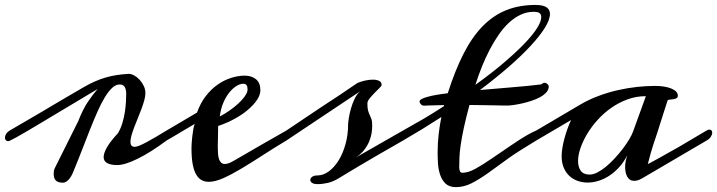

<svg xmlns="http://www.w3.org/2000/svg" viewBox="-41 -729 2902 777"><path d="M547.4 -352.1Q547.4 -339.8 543 -323.5Q538.6 -307.1 531.7 -288.8Q524.9 -270.5 517.1 -251.5Q509.3 -232.4 502.4 -214.6Q495.6 -196.8 491.2 -181.2Q486.8 -165.5 486.8 -154.8Q486.8 -145.5 491 -140.1Q495.1 -134.8 504.4 -134.8Q511.2 -134.8 523.7 -139.9Q536.1 -145 553 -154.1Q569.8 -163.1 590.1 -175Q610.4 -187 632.8 -200.7Q637.7 -203.6 642.6 -203.6Q647.9 -203.6 652.1 -199.7Q656.2 -195.8 656.2 -189.9Q656.2 -183.6 650.9 -176.5Q645.5 -169.4 632.8 -160.2Q569.3 -112.8 516.8 -86.9Q464.4 -61 433.1 -61Q407.7 -61 393.1 -68.8Q378.4 -76.7 378.4 -93.3Q378.4 -108.9 391.8 -132.8Q405.3 -156.7 436 -189.5Q447.8 -209 454.6 -232.2Q461.4 -255.4 464.6 -277.6Q467.8 -299.8 468.8 -318.6Q469.7 -337.4 469.7 -348.6Q469.7 -367.2 463.6 -377.2Q457.5 -387.2 443.4 -387.2Q427.7 -387.2 412.8 -373.3Q397.9 -359.4 383.1 -335Q368.2 -310.5 353.5 -277.3Q338.9 -244.1 323.5 -205.6Q308.1 -167 292 -125Q275.9 -83 258.3 -40.5Q255.4 -32.2 251 -23.4Q246.6 -14.6 241 -7.1Q235.4 0.5 228.3 5.4Q221.2 10.3 213.4 10.3Q194.8 10.3 185.5 2Q176.3 -6.3 176.3 -25.4Q176.3 -30.8 177 -36.6Q177.7 -42.5 181.6 -50.3L275.9 -239.3Q294.4 -287.1 315.7 -318.4Q336.9 -349.6 354 -368.7Q314 -344.7 273.9 -320.8Q233.9 -296.9 196.8 -274.7Q159.7 -252.4 126.7 -232.7Q93.8 -212.9 67.9 -197.8Q42 -182.6 24.4 -172.9Q6.8 -163.1 0 -160.2Q-3.9 -157.7 -8.3 -157.7Q-13.7 -157.7 -17.3 -161.6Q-21 -165.5 -21 -171.9Q-21 -178.7 -16.4 -186.8Q-11.7 -194.8 0 -201.7L130.4 -277.8Q155.8 -293 181.6 -308.3Q207.5 -323.7 230.2 -336.9Q252.9 -350.1 270.5 -360.4Q288.1 -370.6 297.4 -376Q320.8 -389.6 343 -399.4Q365.2 -409.2 387.2 -415.5Q409.2 -421.9 431.9 -425.3Q454.6 -428.7 479.5 -430.2Q490.2 -430.2 502.2 -423.6Q514.2 -417 524.2 -406Q534.2 -395 540.8 -381.1Q547.4 -367.2 547.4 -352.1Z M632.8 -160.2Q627.9 -156.7 621.6 -156.7Q615.2 -156.7 611.3 -160.4Q607.4 -164.1 607.4 -169.9Q607.4 -176.3 613 -184.3Q618.7 -192.4 632.8 -200.7L756.3 -273.4Q770 -312 791.7 -340.1Q813.5 -368.2 839.6 -386.5Q865.7 -404.8 894.3 -413.8Q922.9 -422.9 949.7 -422.9Q977.1 -422.9 994.9 -408.4Q1012.7 -394 1012.7 -363.8Q1012.7 -345.2 999.3 -325Q985.8 -304.7 962.6 -284.9Q939.5 -265.1 908.2 -248Q877 -231 841.8 -219.2Q841.8 -195.8 841.1 -174.8Q840.3 -153.8 840.3 -135.3Q840.3 -119.6 841.3 -106.7Q842.3 -93.8 845.5 -84.7Q848.6 -75.7 854.2 -70.6Q859.9 -65.4 868.7 -65.4Q882.3 -65.4 901.6 -76.4Q920.9 -87.4 950.2 -104.5Q976.6 -120.1 1017.6 -143.6Q1058.6 -167 1117.7 -200.7Q1119.6 -202.1 1123 -202.1Q1128.4 -202.1 1132.6 -197.5Q1136.7 -192.9 1136.7 -186Q1136.7 -180.2 1132.6 -173.3Q1128.4 -166.5 1117.7 -160.2Q1069.3 -131.3 1023.9 -101.8Q978.5 -72.3 938.2 -48.1Q897.9 -23.9 863.8 -8.5Q829.6 6.8 804.2 6.8Q787.1 6.8 774.2 -0.5Q761.2 -7.8 752.2 -23.9Q743.2 -40 738.5 -66.2Q733.9 -92.3 733.9 -129.9Q733.9 -135.7 734.6 -148.7Q735.4 -161.6 737.1 -176.5Q738.8 -191.4 741.2 -205.6Q743.7 -219.7 747.1 -227.5Q743.7 -225.6 737.1 -221.7Q730.5 -217.8 721.7 -212.6Q712.9 -207.5 703.1 -201.7Q693.4 -195.8 683.6 -189.9ZM960 -359.9Q960.9 -362.8 960.9 -366.2Q960.9 -378.4 956.8 -384.3Q952.6 -390.1 942.9 -390.1Q931.6 -390.1 917 -381.6Q902.3 -373 888.4 -356.4Q874.5 -339.8 863.5 -314.9Q852.5 -290 848.6 -257.8Q868.7 -268.1 887.7 -281.5Q906.7 -294.9 922.1 -308.8Q937.5 -322.8 947.5 -336.2Q957.5 -349.6 960 -359.9Z M1445.8 -311Q1445.8 -290.5 1448.7 -280.8Q1451.7 -271 1455.3 -263.4Q1459 -255.9 1462.2 -246.8Q1465.3 -237.8 1465.3 -218.8Q1465.3 -205.6 1462.6 -189.2Q1460 -172.9 1452.6 -155.5Q1445.3 -138.2 1432.1 -121.3Q1418.9 -104.5 1398.4 -91.3L1589.8 -200.7Q1593.3 -202.6 1596.7 -202.6Q1602.1 -202.6 1606.2 -198.5Q1610.4 -194.3 1610.4 -187.5Q1610.4 -182.1 1605.7 -174.3Q1601.1 -166.5 1589.8 -160.2Q1529.8 -126 1486.6 -100.8Q1443.4 -75.7 1412.8 -57.6Q1382.3 -39.6 1362.8 -27.6Q1343.3 -15.6 1330.1 -7.8Q1306.6 6.3 1285.6 11.2Q1264.6 16.1 1244.1 16.1Q1228.5 16.1 1221.4 10.7Q1214.4 5.4 1214.6 -1.2Q1214.8 -7.8 1222.2 -13.4Q1229.5 -19 1243.2 -19Q1267.1 -19 1289.6 -35.4Q1312 -51.8 1329.3 -79.8Q1346.7 -107.9 1357.2 -145.5Q1367.7 -183.1 1367.7 -225.1Q1367.7 -231.4 1370.4 -249.5Q1373 -267.6 1378.9 -288.6Q1384.8 -309.6 1394.3 -329.6Q1403.8 -349.6 1417 -359.9L1117.7 -160.2Q1112.8 -156.7 1107.4 -156.7Q1102.1 -156.7 1098.6 -160.6Q1095.2 -164.6 1095.2 -170.4Q1095.2 -177.2 1100.3 -185.5Q1105.5 -193.8 1117.7 -200.7Q1196.3 -253.9 1249.8 -289.3Q1303.2 -324.7 1336.9 -346.7L1405.3 -393.1Q1420.4 -399.4 1437 -403.1Q1453.6 -406.7 1467.8 -406.7Q1483.4 -406.7 1493.4 -401.6Q1503.4 -396.5 1503.4 -385.3Q1503.4 -381.3 1494.4 -372.6Q1485.4 -363.8 1474.6 -352.8Q1463.9 -341.8 1454.8 -330.6Q1445.8 -319.3 1445.8 -311Z M2118.7 -681.2Q2090.8 -681.2 2065.9 -669.4Q2041 -657.7 2018.8 -637.2Q1996.6 -616.7 1977.1 -588.4Q1957.5 -560.1 1940.4 -527.3Q1923.3 -494.6 1908.9 -458.5Q1894.5 -422.4 1882.8 -385.7Q1948.7 -433.1 1998.5 -475.6Q2048.3 -518.1 2082 -553.2Q2115.7 -588.4 2132.6 -615.5Q2149.4 -642.6 2149.4 -659.7Q2149.4 -669.4 2143.3 -675.3Q2137.2 -681.2 2118.7 -681.2ZM2168 -393.1Q2179.7 -387.2 2179.7 -378.9Q2179.7 -366.2 2170.2 -355.5Q2160.6 -344.7 2145.3 -336.2Q2129.9 -327.6 2110.6 -321.3Q2091.3 -314.9 2072 -310.5Q2052.7 -306.2 2035.2 -303.7Q2015.6 -301.3 2005.9 -301.8Q1967.8 -302.7 1930.7 -303.2L1858.9 -304.2Q1844.2 -249.5 1835.9 -210.7Q1827.6 -171.9 1823.5 -143.3Q1819.3 -114.7 1818.4 -93.8Q1817.4 -72.8 1817.4 -53.2Q1817.4 -42.5 1820.3 -36.1Q1823.2 -29.8 1830.1 -29.8Q1854 -29.8 1882.8 -45.9Q1912.1 -62 1948.2 -86.9L2029.3 -142.1Q2095.7 -187.5 2128.9 -200.7Q2131.3 -201.7 2138.7 -205.1Q2142.6 -206.5 2146 -206.5Q2156.7 -206.5 2156.7 -195.3Q2156.7 -188 2150.4 -178.2Q2143.6 -168.9 2128.9 -160.2Q2054.2 -115.2 2018.6 -89.8L1935.1 -29.3Q1897.9 -2.9 1867.2 12.7Q1835.9 28.3 1804.2 28.3Q1776.9 28.3 1761.7 13.7Q1747.1 -1 1740 -22.2Q1732.9 -43.5 1731.4 -67.9Q1730 -92.3 1730 -111.3Q1730 -148.4 1734.1 -185.1Q1738.3 -221.7 1745.1 -255.4L1668.5 -207L1589.8 -160.2Q1587.4 -158.7 1584.5 -158.7Q1579.1 -158.7 1574.2 -163.3Q1569.3 -168 1569.3 -174.8Q1569.3 -180.2 1573.7 -187Q1578.1 -193.8 1589.8 -200.7L1676.3 -250Q1717.3 -274.4 1755.4 -299.3L1756.3 -303.7L1693.8 -302.2Q1689 -302.2 1684.6 -301.8Q1680.2 -301.3 1676.3 -301.3Q1668 -301.3 1662.8 -306.4Q1657.7 -311.5 1656.7 -317.9Q1656.7 -323.2 1665 -328.1Q1673.3 -333 1688.5 -336.9Q1703.6 -341.3 1724.6 -345Q1745.6 -348.6 1771 -351.6Q1800.3 -443.4 1834.5 -510.7Q1868.7 -578.1 1911.4 -622.1Q1954.1 -666 2006.8 -687.5Q2059.6 -709 2126 -709Q2156.7 -709 2170.7 -699.5Q2184.6 -689.9 2184.6 -672.9Q2184.6 -649.4 2163.8 -616.2Q2143.1 -583 2105.7 -542.7Q2068.4 -502.4 2016.4 -457.3Q1964.4 -412.1 1901.4 -364.7Q1932.6 -367.7 1964.8 -370.1L2028.3 -375.5Q2059.6 -377.9 2089.6 -380.9Q2119.6 -383.8 2147 -387.2Q2152.3 -388.7 2154.8 -391.4Q2157.2 -394 2163.1 -394Q2165 -394 2168 -393.1Z M2128.9 -160.2Q2125.5 -158.2 2122.6 -158.2Q2117.7 -158.2 2115.2 -162.4Q2112.8 -166.5 2112.8 -172.9Q2112.8 -179.7 2116.2 -187.5Q2119.6 -195.3 2128.9 -200.7L2309.6 -307.1Q2343.3 -326.7 2381.3 -340.8Q2419.4 -355 2458.7 -364Q2498 -373 2536.6 -377.2Q2575.2 -381.3 2609.4 -381.3Q2628.9 -381.3 2646 -378.7Q2663.1 -376 2675.5 -370.8Q2688 -365.7 2695.1 -358.4Q2702.1 -351.1 2702.1 -341.8Q2702.1 -335 2697.3 -332Q2692.4 -329.1 2685.8 -327.9Q2679.2 -326.7 2672.1 -326.2Q2665 -325.7 2661.1 -323.7Q2658.2 -314.5 2651.9 -295.2Q2645.5 -275.9 2639.2 -255.6Q2632.8 -235.4 2627.7 -219.5Q2622.6 -203.6 2622.1 -201.2Q2615.7 -180.7 2604.7 -149.2Q2593.8 -117.7 2580.6 -64.9Q2581.1 -64.9 2591.6 -70.6Q2602.1 -76.2 2618.9 -85.4Q2635.7 -94.7 2657.2 -106.9Q2678.7 -119.1 2701.7 -131.8L2818.4 -200.7Q2825.2 -204.6 2830.1 -204.6Q2835.4 -204.6 2838.4 -200.9Q2841.3 -197.3 2841.3 -191.9Q2841.3 -185.1 2835.9 -176Q2830.6 -167 2818.4 -160.2L2558.6 -7.8Q2548.8 -2 2540.5 0.5Q2532.2 2.9 2525.4 2.9Q2515.6 2.9 2508.8 -1.5Q2502 -5.9 2497.6 -13.7Q2493.2 -21.5 2491 -31.5Q2488.8 -41.5 2488.8 -52.7Q2488.8 -64.9 2491.2 -77.1Q2493.7 -89.4 2497.6 -100.6Q2483.4 -72.8 2464.6 -52.2Q2445.8 -31.7 2424.6 -17.8Q2403.3 -3.9 2380.9 2.9Q2358.4 9.8 2336.9 9.8Q2315.4 9.8 2296.4 2.9Q2277.3 -3.9 2262.9 -17.3Q2248.5 -30.8 2240.2 -50.8Q2231.9 -70.8 2231.9 -97.2Q2231.9 -112.8 2235.1 -131.8Q2238.3 -150.9 2243.7 -170.4Q2249 -189.9 2255.9 -208.7Q2262.7 -227.5 2270 -243.2ZM2572.8 -339.8Q2533.7 -339.8 2498 -326.7Q2462.4 -313.5 2431.9 -292Q2401.4 -270.5 2376.7 -242.9Q2352.1 -215.3 2334.7 -186.3Q2317.4 -157.2 2307.9 -128.9Q2298.3 -100.6 2298.3 -78.1Q2298.3 -53.2 2309.3 -37.8Q2320.3 -22.5 2345.2 -22.5Q2359.9 -22.5 2377.2 -31.5Q2394.5 -40.5 2412.4 -55.4Q2430.2 -70.3 2447.5 -89.1Q2464.8 -107.9 2479.5 -127.2Q2494.1 -146.5 2505.1 -164.8Q2516.1 -183.1 2521 -196.8Z"/></svg>

Font: Meddon
Style: Regular
Weight: 400
Designer: Vernon Adams
Foundry: Vernon Adams
Version: Version 1.000